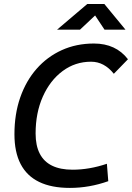

<svg xmlns="http://www.w3.org/2000/svg" viewBox="-20 -918 652 948"><path d="M325.2 9.8Q233.9 9.8 173.1 -19.8Q112.3 -49.3 81.8 -108.2Q51.3 -167 51.3 -255.4Q51.3 -354.5 79.8 -436.5Q108.4 -518.6 160.6 -578.1Q212.9 -637.7 284.9 -670.4Q356.9 -703.1 443.8 -703.1Q551.8 -703.1 611.8 -625.5L542 -553.7Q494.6 -613.3 429.7 -613.3Q351.1 -613.3 289.1 -567.1Q227.1 -521 191.4 -440.9Q155.8 -360.8 155.8 -258.8Q155.8 -199.2 176.3 -159.4Q196.8 -119.6 237.3 -99.9Q277.8 -80.1 338.4 -80.1Q421.4 -80.1 507.8 -109.4L514.6 -23.4Q420.9 9.8 325.2 9.8ZM261.7 -771.5 411.1 -898.4H495.1L599.6 -771.5H496.1L429.7 -871.6H481.4L375 -771.5Z"/></svg>

Font: Cascadia Mono NF
Style: Italic
Weight: 400
Italic angle: -10°
Monospace: yes
Designer: Aaron Bell
Foundry: Saja Typeworks
Version: Version 2404.023